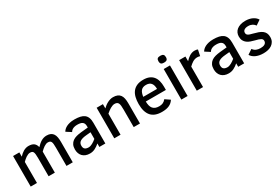

<svg xmlns="http://www.w3.org/2000/svg" viewBox="76 -1738 4069 2787"><g transform="rotate(-30 2110.0 -344.5)"><path d="M676.8 0V-301.8Q676.8 -339.8 674.6 -364.7Q672.4 -389.6 665.5 -404.3Q658.7 -418.9 646 -425Q633.3 -431.2 611.8 -431.2Q596.2 -431.2 579.6 -424.6Q563 -418 546.1 -407Q529.3 -396 512.9 -381.6Q496.6 -367.2 481.9 -352.1V0H377V-301.8Q377 -340.8 374.5 -366Q372.1 -391.1 365.2 -405.5Q358.4 -419.9 345.9 -425.5Q333.5 -431.2 313 -431.2Q296.4 -431.2 278.8 -424.1Q261.2 -417 244.1 -405.5Q227.1 -394 211.2 -379.9Q195.3 -365.7 182.1 -352.1V0H77.1V-512.2H182.1V-440.9Q198.7 -459.5 217.3 -475.1Q235.8 -490.7 255.6 -502.2Q275.4 -513.7 296.9 -520.3Q318.4 -526.9 341.8 -526.9Q399.9 -526.9 430.7 -503.7Q461.4 -480.5 472.2 -433.1Q493.2 -455.1 513.2 -472.4Q533.2 -489.7 554 -501.7Q574.7 -513.7 597.2 -520.3Q619.6 -526.9 645 -526.9Q686 -526.9 712.4 -513.9Q738.8 -501 754.4 -476.8Q770 -452.6 776.1 -418.5Q782.2 -384.3 782.2 -341.8V0Z M1228 0V-58.1Q1191.9 -25.9 1151.6 -5.4Q1111.3 15.1 1064 15.1Q1024.9 15.1 994.6 3.4Q964.4 -8.3 943.8 -29.5Q923.3 -50.8 912.6 -79.8Q901.9 -108.9 901.9 -144Q901.9 -190.4 917.2 -221.7Q932.6 -252.9 959.7 -272.7Q986.8 -292.5 1024.2 -302.5Q1061.5 -312.5 1106 -316.9L1223.1 -328.1V-352.1Q1223.1 -377.4 1215.6 -394.3Q1208 -411.1 1193.6 -421.4Q1179.2 -431.6 1158 -435.8Q1136.7 -439.9 1109.9 -439.9Q1084 -439.9 1064.7 -435.1Q1045.4 -430.2 1031.2 -422.4Q1017.1 -414.6 1007.8 -404.5Q998.5 -394.5 993.2 -384.8L910.2 -438Q919.4 -454.6 935.8 -470.5Q952.1 -486.3 976.6 -498.8Q1001 -511.2 1034.4 -519Q1067.9 -526.9 1111.8 -526.9Q1165.5 -526.9 1206.1 -518.1Q1246.6 -509.3 1273.7 -488.8Q1300.8 -468.3 1314.5 -433.8Q1328.1 -399.4 1328.1 -348.1V0ZM1223.1 -249 1149.9 -242.2Q1116.2 -239.3 1090.1 -232.9Q1064 -226.6 1046.1 -215.3Q1028.3 -204.1 1019 -187.3Q1009.8 -170.4 1009.8 -146Q1009.8 -105.5 1031.2 -88.6Q1052.7 -71.8 1091.8 -71.8Q1106.9 -71.8 1123.3 -77.1Q1139.6 -82.5 1156.5 -91.3Q1173.3 -100.1 1190.2 -112.1Q1207 -124 1223.1 -137.2Z M1803.7 0V-292Q1803.7 -330.1 1801.3 -356.7Q1798.8 -383.3 1790.8 -399.9Q1782.7 -416.5 1768.1 -423.8Q1753.4 -431.2 1729 -431.2Q1712.9 -431.2 1694.6 -424.8Q1676.3 -418.5 1657.5 -407.5Q1638.7 -396.5 1619.6 -382.1Q1600.6 -367.7 1583 -352.1V0H1478V-512.2H1583V-440.9Q1599.6 -457.5 1620.1 -473.1Q1640.6 -488.8 1663.3 -500.7Q1686 -512.7 1710.2 -519.8Q1734.4 -526.9 1758.8 -526.9Q1801.8 -526.9 1830.6 -514.6Q1859.4 -502.4 1876.7 -478.8Q1894 -455.1 1901.4 -420.7Q1908.7 -386.2 1908.7 -341.8V0Z M2141.1 -233.9Q2141.6 -195.3 2149.2 -165.8Q2156.7 -136.2 2172.9 -116.5Q2189 -96.7 2214.6 -86.4Q2240.2 -76.2 2277.8 -76.2Q2313 -76.2 2340.1 -88.1Q2367.2 -100.1 2390.1 -128.9L2470.7 -74.2Q2456.1 -52.2 2438 -35.6Q2419.9 -19 2396 -7.8Q2372.1 3.4 2341.6 9.3Q2311 15.1 2272 15.1Q2149.4 15.1 2091.1 -52.5Q2032.7 -120.1 2032.7 -252Q2032.7 -314 2045.2 -364.5Q2057.6 -415 2085.2 -451.2Q2112.8 -487.3 2157.2 -507.1Q2201.7 -526.9 2266.1 -526.9Q2323.2 -526.9 2363.5 -509.8Q2403.8 -492.7 2429.2 -461.4Q2454.6 -430.2 2466.3 -386.2Q2478 -342.3 2478 -289.1V-233.9ZM2374 -311Q2374 -375 2347.2 -408.4Q2320.3 -441.9 2262.7 -441.9Q2233.4 -441.9 2212.6 -433.3Q2191.9 -424.8 2178 -408.2Q2164.1 -391.6 2155.8 -367.2Q2147.5 -342.8 2143.1 -311Z M2716.8 -647Q2716.8 -614.7 2701.4 -602.3Q2686 -589.8 2653.8 -589.8Q2618.7 -589.8 2605.2 -604.5Q2591.8 -619.1 2591.8 -647Q2591.8 -677.2 2606 -690.7Q2620.1 -704.1 2653.8 -704.1Q2687.5 -704.1 2702.1 -690.9Q2716.8 -677.7 2716.8 -647ZM2602.1 0V-512.2H2707V0Z M3153.8 -409.2Q3146 -412.1 3133.5 -414.6Q3121.1 -417 3107.9 -417Q3086.4 -417 3067.4 -411.1Q3048.3 -405.3 3031 -395.3Q3013.7 -385.3 2997.6 -371.6Q2981.4 -357.9 2965.8 -342.8V0H2860.8V-512.2H2965.8V-434.1Q2982.4 -451.7 3000 -467.3Q3017.6 -482.9 3036.9 -494.6Q3056.2 -506.3 3077.1 -513.2Q3098.1 -520 3121.6 -520Q3139.6 -520 3152.6 -517.3Q3165.5 -514.6 3174.8 -509.8Z M3554.7 0V-58.1Q3518.6 -25.9 3478.3 -5.4Q3438 15.1 3390.6 15.1Q3351.6 15.1 3321.3 3.4Q3291 -8.3 3270.5 -29.5Q3250 -50.8 3239.3 -79.8Q3228.5 -108.9 3228.5 -144Q3228.5 -190.4 3243.9 -221.7Q3259.3 -252.9 3286.4 -272.7Q3313.5 -292.5 3350.8 -302.5Q3388.2 -312.5 3432.6 -316.9L3549.8 -328.1V-352.1Q3549.8 -377.4 3542.2 -394.3Q3534.7 -411.1 3520.3 -421.4Q3505.9 -431.6 3484.6 -435.8Q3463.4 -439.9 3436.5 -439.9Q3410.6 -439.9 3391.4 -435.1Q3372.1 -430.2 3357.9 -422.4Q3343.8 -414.6 3334.5 -404.5Q3325.2 -394.5 3319.8 -384.8L3236.8 -438Q3246.1 -454.6 3262.5 -470.5Q3278.8 -486.3 3303.2 -498.8Q3327.6 -511.2 3361.1 -519Q3394.5 -526.9 3438.5 -526.9Q3492.2 -526.9 3532.7 -518.1Q3573.2 -509.3 3600.3 -488.8Q3627.4 -468.3 3641.1 -433.8Q3654.8 -399.4 3654.8 -348.1V0ZM3549.8 -249 3476.6 -242.2Q3442.9 -239.3 3416.7 -232.9Q3390.6 -226.6 3372.8 -215.3Q3355 -204.1 3345.7 -187.3Q3336.4 -170.4 3336.4 -146Q3336.4 -105.5 3357.9 -88.6Q3379.4 -71.8 3418.5 -71.8Q3433.6 -71.8 3450 -77.1Q3466.3 -82.5 3483.2 -91.3Q3500 -100.1 3516.8 -112.1Q3533.7 -124 3549.8 -137.2Z M4174.3 -142.1Q4174.3 -99.6 4158 -69.8Q4141.6 -40 4114 -21Q4086.4 -2 4050.3 6.6Q4014.2 15.1 3974.6 15.1Q3934.6 15.1 3902.1 8.3Q3869.6 1.5 3844.2 -10.5Q3818.8 -22.5 3800.5 -39.1Q3782.2 -55.7 3770.5 -75.2L3850.6 -128.9Q3871.6 -98.1 3902.3 -85Q3933.1 -71.8 3971.7 -71.8Q3990.7 -71.8 4008.8 -74.7Q4026.9 -77.6 4040.8 -85.2Q4054.7 -92.8 4063.2 -105.5Q4071.8 -118.2 4071.8 -137.2Q4071.8 -151.9 4065.4 -162.1Q4059.1 -172.4 4045.4 -180.4Q4031.7 -188.5 4010 -195.6Q3988.3 -202.6 3957.5 -210Q3922.9 -218.8 3891.1 -230Q3859.4 -241.2 3835.2 -259.5Q3811 -277.8 3796.4 -305.4Q3781.7 -333 3781.7 -374Q3781.7 -406.7 3793.9 -434.6Q3806.2 -462.4 3830.8 -482.9Q3855.5 -503.4 3891.8 -515.1Q3928.2 -526.9 3976.6 -526.9Q4010.3 -526.9 4039.8 -520.5Q4069.3 -514.2 4093.5 -502.4Q4117.7 -490.7 4136.2 -474.4Q4154.8 -458 4166.5 -438L4086.4 -383.8Q4079.1 -394.5 4068.8 -404.8Q4058.6 -415 4044.7 -422.9Q4030.8 -430.7 4013.4 -435.3Q3996.1 -439.9 3974.6 -439.9Q3933.6 -439.9 3909.2 -424.1Q3884.8 -408.2 3884.8 -377.9Q3884.8 -363.8 3889.9 -354Q3895 -344.2 3906.5 -336.4Q3918 -328.6 3936.5 -322.5Q3955.1 -316.4 3981.4 -310.1Q4025.9 -298.8 4061.8 -286.1Q4097.7 -273.4 4122.6 -254.9Q4147.5 -236.3 4160.9 -209.2Q4174.3 -182.1 4174.3 -142.1Z"/></g></svg>

Font: Clear Sans Medium
Style: Regular
Weight: 500
Foundry: Intel Corporation
Version: Version 1.00